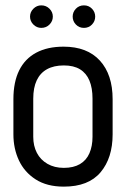

<svg xmlns="http://www.w3.org/2000/svg" viewBox="-20 -686 471 716"><path d="M134 -666Q117 -666 104.5 -653.5Q92 -641 92 -624Q92 -607 104.5 -594.5Q117 -582 134 -582Q152 -582 164.5 -594.5Q177 -607 177 -624Q177 -641 164.5 -653.5Q152 -666 134 -666ZM293 -666Q275 -666 263 -653.5Q251 -641 251 -624Q251 -607 263 -594.5Q275 -582 293 -582Q311 -582 323 -594.5Q335 -607 335 -624Q335 -641 323 -653.5Q311 -666 293 -666ZM400 -185V-316Q400 -408 352.5 -460Q305 -512 217 -512Q157 -512 115 -489.5Q73 -467 51.5 -423.5Q30 -380 30 -316V-185Q30 -132 50.5 -88Q71 -44 113 -17Q155 10 218 10Q310 10 355 -43.5Q400 -97 400 -185ZM325 -318V-176Q325 -141 313.5 -114.5Q302 -88 278 -74Q254 -60 218 -60Q183 -60 157 -75Q131 -90 117.5 -116Q104 -142 104 -176V-318Q104 -359 117 -386.5Q130 -414 155.5 -428Q181 -442 218 -442Q255 -442 278.5 -427.5Q302 -413 313.5 -385.5Q325 -358 325 -318Z"/></svg>

Font: Advent Pro Medium
Style: Regular
Weight: 500
Designer: VivaRado, Andreas Kalpakidis
Foundry: VivaRado, Andreas Kalpakidis
Version: Version 3.000